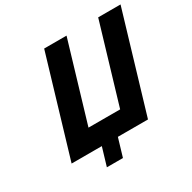

<svg xmlns="http://www.w3.org/2000/svg" viewBox="-179 -881 1188 1188"><g transform="rotate(-30 415.0 -287.0)"><path d="M503 -140.7H276.9L443.9 -701.7H284.1L75.3 -0.5H235.1H291.2L252.7 128.7H367.5L405.9 -0.5H461.2H621L829.8 -701.7H670Z"/></g></svg>

Font: Hussar
Style: BdOblThree
Weight: 700
Foundry: Cannot Into Space Fonts
Version: Version 2.00